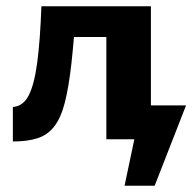

<svg xmlns="http://www.w3.org/2000/svg" viewBox="-20 -444 613 612"><path d="M426 6V-108H573L509 6ZM377 148 431 -108H573L473 148ZM21 7V-103Q53 -105 71 -139Q89 -173 98.5 -243.5Q108 -314 112 -424H223Q216 -316 207.5 -240.5Q199 -165 186.5 -116.5Q174 -68 153 -41Q132 -14 100 -3.5Q68 7 21 7ZM319 0V-424H461V0ZM186 -326V-424H378V-326Z"/></svg>

Font: Ysabeau Infant ExtraBold
Style: Regular
Weight: 800
Designer: Christian Thalmann (Catharsis Fonts)
Version: Version 2.001;gftools[0.9.30]; featfreeze: ss01,ss02,lnum